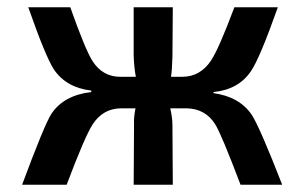

<svg xmlns="http://www.w3.org/2000/svg" viewBox="-20 -510 809 530"><path d="M569 -253Q641 -243 675 -193Q697 -159 759 0H644Q591 -140 574 -167Q547 -210 495 -211H450Q456 -184 456 -165L457 0H349L350 -169Q349 -185 354 -211H313Q264 -210 236 -167Q214 -133 164 0H41Q103 -167 122 -196Q156 -247 232 -256V-260Q163 -268 129 -318Q106 -353 58 -490H174Q215 -374 235 -342Q263 -298 312 -298H355Q350 -324 349 -357V-490H457L456 -354Q455 -316 452 -298H483Q532 -298 562 -342Q584 -375 627 -490H747Q697 -349 673 -314Q639 -263 570 -256Z"/></svg>

Font: Taylor Sans Upright Semi Bold
Style: Regular
Weight: 600
Italic angle: -8°
Designer: Natanael Gama
Version: Version 1.001 September 8, 2015